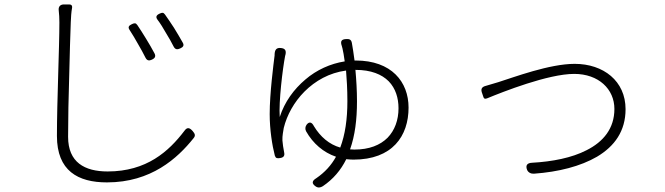

<svg xmlns="http://www.w3.org/2000/svg" viewBox="-20 -774 2980 860"><path d="M597 -579C610 -557 622 -535 632 -515C639 -502 648 -501 661 -507C674 -513 679 -522 672 -535C661 -555 648 -579 634 -601C620 -624 606 -646 595 -662C588 -672 582 -671 571 -666C556 -659 552 -652 561 -639C573 -621 585 -600 597 -579ZM723 -627C736 -606 748 -585 758 -565C765 -552 774 -551 787 -557C801 -563 806 -571 798 -584C787 -604 773 -627 759 -650C745 -672 730 -693 719 -709C712 -719 706 -718 695 -713C680 -706 676 -698 686 -685C699 -668 711 -648 723 -627ZM290 -435C292 -529 295 -618 297 -674C298 -698 299 -718 303 -740C304 -749 300 -754 291 -754H271H268C250 -755 241 -744 243 -728C245 -711 246 -693 246 -674C246 -561 235 -318 235 -165C235 -9 329 43 459 43C657 43 775 -65 847 -155C857 -167 853 -175 843 -187C829 -203 818 -205 806 -188C736 -96 637 -6 462 -6C359 -6 285 -47 285 -161C285 -241 287 -341 290 -435Z M1344 -364C1392 -412 1455 -448 1530 -458C1533 -422 1536 -375 1536 -321C1536 -240 1526 -171 1504 -113C1455 -127 1415 -161 1386 -209C1377 -227 1365 -231 1353 -215C1347 -206 1346 -196 1351 -186C1382 -131 1429 -91 1485 -72C1464 -34 1435 -2 1397 24C1377 36 1375 48 1394 61C1404 68 1415 67 1426 60C1472 29 1507 -12 1531 -61C1542 -60 1552 -59 1563 -59C1738 -59 1810 -165 1810 -292C1810 -407 1734 -503 1573 -503H1568C1564 -534 1560 -560 1556 -582C1553 -597 1545 -600 1530 -599C1508 -598 1504 -588 1511 -568C1512 -564 1513 -560 1514 -557C1517 -543 1521 -524 1524 -499C1460 -489 1398 -461 1348 -418C1296 -374 1255 -318 1233 -250C1228 -319 1246 -465 1257 -523C1257 -524 1257 -525 1258 -526C1263 -546 1259 -557 1238 -559C1218 -561 1211 -551 1210 -531C1210 -530 1210 -528 1210 -526C1205 -485 1188 -356 1188 -263C1188 -194 1199 -123 1211 -77C1215 -65 1221 -64 1234 -66C1249 -68 1256 -75 1253 -90C1249 -109 1246 -132 1245 -145C1244 -166 1249 -187 1251 -201C1265 -258 1297 -317 1344 -364ZM1721 -410C1752 -378 1765 -335 1765 -289C1765 -236 1748 -190 1716 -157C1683 -124 1634 -104 1567 -104L1548 -105C1570 -167 1579 -238 1579 -320C1579 -369 1576 -417 1572 -461C1642 -461 1690 -441 1721 -410Z M2607 -101C2541 -67 2454 -50 2363 -45C2341 -44 2333 -33 2341 -13C2346 -1 2359 5 2372 4C2482 -4 2580 -29 2654 -72C2733 -119 2782 -187 2782 -285C2782 -411 2683 -488 2554 -488C2441 -488 2282 -428 2212 -406C2192 -400 2175 -395 2158 -390C2137 -385 2132 -375 2140 -355C2147 -337 2145 -327 2163 -334C2231 -362 2435 -443 2552 -443C2661 -443 2732 -375 2732 -286C2732 -199 2683 -139 2607 -101Z"/></svg>

Font: GenSenRounded2 TW L
Style: Regular
Weight: 300
Version: Version 2.100;PS 2.1;hotconv 16.6.51;makeotf.lib2.5.65220 DE